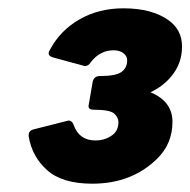

<svg xmlns="http://www.w3.org/2000/svg" viewBox="-20 -754 458 462"><path d="M202 -312Q130 -312 93.5 -344.5Q57 -377 49 -426V-429Q49 -440 62 -443L145 -464Q153 -464 157 -454Q170 -416 210 -416Q230 -416 246 -426Q265 -437 265 -460Q265 -471 255 -480.5Q245 -490 205 -490Q193 -490 193 -499L203 -557Q206 -571 220 -571Q259 -571 272.5 -581Q286 -591 286 -609Q286 -619 277 -626Q268 -633 253 -633Q221 -633 199 -605Q193 -595 184 -595L107 -616Q97 -619 97 -626Q97 -629 100 -634Q125 -681 171.5 -707.5Q218 -734 277 -734Q346 -734 386 -705Q418 -682 418 -642Q418 -601 392 -570Q372 -546 342 -532Q395 -510 395 -461Q395 -408 358 -372Q297 -312 202 -312Z"/></svg>

Font: YamahaIndonesia935. App XBold
Style: Italic
Weight: 800
Italic angle: -10°
Designer: Dalton Maag Ltd
Foundry: Dalton Maag Ltd
Version: Version 1.002; January 01, 2024; Regular/Italic